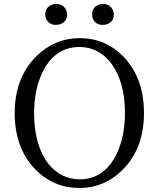

<svg xmlns="http://www.w3.org/2000/svg" viewBox="-20 -940 809 976"><path d="M264.6 -813.5Q229.5 -813.5 214.8 -843.8Q210 -854.5 210 -866.2Q210 -901.4 242.2 -915Q253.9 -919.9 264.6 -919.9Q301.8 -919.9 316.4 -888.7Q321.3 -877.9 321.3 -866.2Q321.3 -831.1 287.1 -817.4Q276.4 -813.5 264.6 -813.5ZM502.9 -813.5Q465.8 -813.5 452.1 -844.7Q448.2 -854.5 448.2 -866.2Q448.2 -902.3 481.4 -916Q492.2 -919.9 502.9 -919.9Q539.1 -919.9 553.7 -888.7Q558.6 -877.9 558.6 -866.2Q558.6 -831.1 525.4 -817.4Q514.6 -813.5 502.9 -813.5ZM153.3 -365.2Q153.3 -200.2 227.5 -105.5Q290 -29.3 384.8 -28.3Q508.8 -28.3 572.3 -156.2Q615.2 -245.1 615.2 -365.2Q615.2 -527.3 542 -622.1Q479.5 -700.2 384.8 -701.2Q257.8 -701.2 195.3 -571.3Q153.3 -483.4 153.3 -365.2ZM384.8 -746.1Q515.6 -746.1 607.4 -652.3Q711.9 -543.9 711.9 -365.2Q711.9 -184.6 602.5 -76.2Q509.8 15.6 384.8 15.6Q252 15.6 159.2 -79.1Q54.7 -187.5 54.7 -365.2Q54.7 -543.9 164.1 -653.3Q257.8 -746.1 384.8 -746.1Z"/></svg>

Font: GenYoMin JP Regular
Style: Regular
Weight: 400
Version: Version 1.001;PS 1;hotconv 16.6.51;makeotf.lib2.5.65220 DEVE